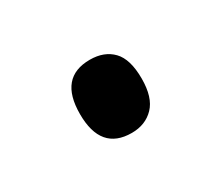

<svg xmlns="http://www.w3.org/2000/svg" viewBox="-42 -291 337 291"><g transform="rotate(-30 126.0 -145.0)"><path d="M72 -145Q72 -209 126 -209Q151 -209 165.5 -194Q180 -179 180 -145Q180 -112 165 -96.5Q150 -81 126 -81Q72 -81 72 -145Z"/></g></svg>

Font: Noto Sans Telugu UI ExtraCondensed
Style: Regular
Weight: 400
Width: 2
Designer: Jelle Bosma - Monotype Design Team
Foundry: Monotype Imaging Inc.
Version: Version 2.005